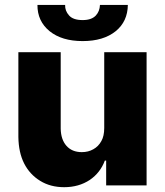

<svg xmlns="http://www.w3.org/2000/svg" viewBox="-20 -759 675 786"><path d="M406.7 -235.4V-545.4H580.1V0H414.6V-101.6H409.2Q390.6 -51.8 347.7 -22.5Q302.7 7.3 242.7 7.3Q186.5 7.3 144.5 -18.6Q101.6 -44.9 78.6 -90.3Q56.2 -134.8 55.2 -197.8V-545.4H228.5V-231.9Q229.5 -187.5 252 -162.1Q274.9 -136.2 314.9 -136.2Q341.3 -136.2 361.8 -147.9Q382.8 -159.2 395 -181.6Q406.7 -202.1 406.7 -235.4ZM389.2 -738.8H503.4Q502.4 -670.9 453.6 -631.3Q403.3 -590.8 318.4 -590.8Q233.4 -590.8 183.1 -631.3Q132.8 -672.4 133.3 -738.8H246.6Q245.6 -714.8 262.7 -695.8Q279.3 -676.8 318.4 -676.8Q355 -676.8 372.6 -695.8Q388.2 -712.9 389.2 -738.8Z"/></svg>

Font: My Font
Style: Regular
Weight: 500
Designer: Rasmus Andersson
Foundry: rsms
Version: Version 0.001